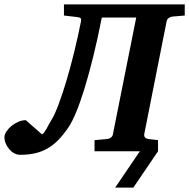

<svg xmlns="http://www.w3.org/2000/svg" viewBox="-69 -691 864 877"><path d="M717.8 -615.2Q709.5 -614.3 701.4 -608.4Q693.4 -602.5 691.9 -592.8L589.8 -78.1Q588.4 -68.4 594 -62.7Q599.6 -57.1 607.9 -56.2L652.8 -50.8V0L540 166H457L569.8 0H362.8V-50.8L420.9 -56.2Q430.2 -57.1 437.7 -62.7Q445.3 -68.4 446.8 -78.1L553.2 -610.8H396Q377 -513.7 356.9 -432.6Q336.9 -351.6 317.4 -288.1Q297.9 -224.6 279.3 -179.7Q260.7 -134.8 244.1 -109.9Q221.2 -76.2 198 -52.2Q174.8 -28.3 148.4 -13.2Q122.1 2 91.6 9Q61 16.1 22.9 16.1Q8.8 16.1 -4.2 9Q-17.1 2 -26.9 -9.5Q-36.6 -21 -42.7 -35.4Q-48.8 -49.8 -48.8 -64Q-48.8 -76.2 -39.8 -90.1Q-30.8 -104 -16.8 -115.5Q-2.9 -127 14.4 -134.5Q31.7 -142.1 48.8 -142.1L123 -77.1Q128.4 -80.1 133.5 -87.2Q138.7 -94.2 143.8 -103.5Q148.9 -112.8 154.5 -123.3Q160.2 -133.8 166 -143.1Q181.2 -167.5 199.2 -215.8Q217.3 -264.2 235.6 -325.9Q253.9 -387.7 270.8 -457Q287.6 -526.4 300.8 -592.8Q302.7 -602.5 299.8 -606.9Q296.9 -611.3 285.2 -612.8L223.1 -620.1V-670.9H774.9V-620.1Z"/></svg>

Font: Charis SIL
Style: Bold Italic
Weight: 700
Italic angle: -11°
Foundry: SIL International
Version: Version 4.112